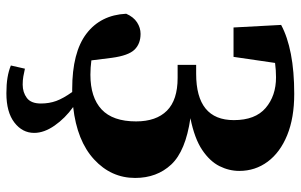

<svg xmlns="http://www.w3.org/2000/svg" viewBox="-190 -526 941 601"><g transform="rotate(90 280.5 -225.5)"><path d="M259 19Q144 19 85.5 -25.5Q27 -70 23 -150Q33 -173 50 -184Q67 -195 86 -195Q117 -195 135.5 -176Q154 -157 161 -105L169 -41Q192 -38 214 -38Q285 -38 322.5 -73Q360 -108 360 -181Q360 -244 326.5 -277.5Q293 -311 224 -311H183V-369H211Q356 -369 356 -487Q356 -554 318 -586.5Q280 -619 222 -619Q200 -619 177 -616L158 -486H66L58 -635Q95 -655 149 -665.5Q203 -676 274 -676Q349 -676 403 -654Q457 -632 486 -593Q515 -554 515 -504Q515 -472 500 -442Q485 -412 449.5 -388Q414 -364 350 -351Q453 -336 495 -291Q537 -246 537 -178Q537 -103 479 -49.5Q421 4 315 16Q350 41 373 74Q396 107 396 138Q396 175 363.5 200Q331 225 272 225Q244 225 223 221.5Q202 218 185 211L195 167Q208 170 219.5 172Q231 174 245 174Q269 174 286.5 161Q304 148 304 117Q304 91 296 69Q288 47 268 19Q266 19 263.5 19Q261 19 259 19Z"/></g></svg>

Font: Source Serif Pro
Style: Bold
Weight: 700
Designer: Frank Grießhammer
Foundry: Adobe Systems Incorporated
Version: Version 3.001;hotconv 1.0.111;makeotfexe 2.5.65597